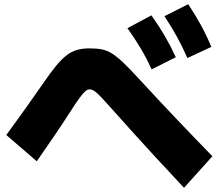

<svg xmlns="http://www.w3.org/2000/svg" viewBox="-20 -865 1040 913"><path d="M701 -535Q677 -588 649 -635Q621 -682 586 -731L700 -792Q735 -743 763 -695Q791 -647 816 -593ZM871 -589Q848 -642 821.5 -690Q795 -738 762 -788L875 -845Q909 -794 935.5 -745.5Q962 -697 985 -642ZM855 28Q780 -52 721 -116Q662 -180 611.5 -236Q561 -292 513 -346Q480 -383 460.5 -403.5Q441 -424 429 -432Q417 -440 406 -440Q396 -440 385.5 -431Q375 -422 358 -399Q341 -376 313 -332Q281 -282 243 -226Q205 -170 155 -98L10 -223Q62 -294 105 -354.5Q148 -415 184 -467Q219 -518 245.5 -550.5Q272 -583 296 -601.5Q320 -620 346 -627.5Q372 -635 406 -635Q440 -635 465 -630Q490 -625 513.5 -610Q537 -595 566.5 -567Q596 -539 638 -493Q734 -389 820 -298.5Q906 -208 990 -122Z"/></svg>

Font: M PLUS 1 Black
Style: Regular
Weight: 900
Designer: Coji Morishita
Foundry: UNDERFOREST DESIGN
Version: Version 1.001